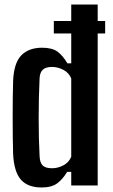

<svg xmlns="http://www.w3.org/2000/svg" viewBox="-20 -820 498 849"><path d="M218 -727H295V-800H412V-727H445V-672H412V0H295V-60H277Q257 -27 232.5 -9Q208 9 164 9Q103 9 72.5 -25.5Q42 -60 38 -139Q37 -172 36.5 -214.5Q36 -257 36 -302Q36 -347 36.5 -388.5Q37 -430 38 -461Q41 -541 74 -575Q107 -609 166 -609Q211 -609 234.5 -591.5Q258 -574 278 -540H295V-672H218ZM210 -76Q236 -76 260.5 -89Q285 -102 295 -127V-473Q285 -498 260.5 -511Q236 -524 210 -524Q182 -524 169 -511.5Q156 -499 155 -473Q151 -389 151 -297Q151 -205 155 -131Q156 -101 168.5 -88.5Q181 -76 210 -76Z"/></svg>

Font: Big Shoulders Text
Style: Bold
Weight: 700
Designer: Patric King
Foundry: XO Type Co
Version: Version 1.000; ttfautohint (v1.8.2)